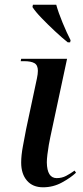

<svg xmlns="http://www.w3.org/2000/svg" viewBox="-20 -786 354 816"><path d="M163 10Q119 10 94.5 -18.5Q70 -47 70 -95Q70 -126 77.5 -165.5Q85 -205 91 -237L137 -453Q141 -472 141 -485Q141 -509 126.5 -517.5Q112 -526 82 -526H68L70 -536H265L194 -204Q191 -191 187.5 -170.5Q184 -150 181.5 -129.5Q179 -109 179 -96Q180 -29 221 -29Q243 -29 261 -38.5Q279 -48 297 -61L303 -52Q281 -31 243.5 -10.5Q206 10 163 10ZM268 -606Q244 -625 213.5 -653.5Q183 -682 156.5 -709.5Q130 -737 118 -756L120 -766H219Q228 -733 246 -689.5Q264 -646 280 -615L278 -606Z"/></svg>

Font: Noto Serif Display Medium
Style: Italic
Weight: 500
Italic angle: -12°
Designer: Monotype Design Team
Foundry: Monotype Imaging Inc.
Version: Version 2.009